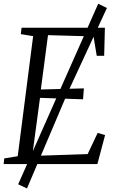

<svg xmlns="http://www.w3.org/2000/svg" viewBox="-20 -894 634 1046"><path d="M0 0 3 -31 76.5 -43 160.5 -697 93.5 -708 97.5 -743H551.5L547.5 -590H507L489.5 -695.5L241.5 -702.5L202.5 -406.5L437 -412.5L432.5 -353L198 -361L155.5 -44.5L457.5 -54.5L512 -170L552.5 -158L510.5 0ZM79 110 308.5 -408 515 -873.5 562.5 -850.5 348 -387.5 127 132.5Z"/></svg>

Font: Merriweather 48pt Light
Style: Italic
Weight: 300
Italic angle: -7.8°
Version: Version 2.101